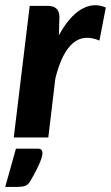

<svg xmlns="http://www.w3.org/2000/svg" viewBox="-38 -539 434 753"><path d="M0 0ZM16 0 78.5 -516H149.5Q171 -516 183 -505.5Q195 -495 195 -472L193 -400.5Q212.5 -436.5 234.2 -462Q256 -487.5 279.5 -501.8Q303 -516 327.5 -518.2Q352 -520.5 377 -509.5L352 -380Q322.5 -392.5 296.5 -390.5Q270.5 -388.5 248.8 -370.5Q227 -352.5 209.5 -318Q192 -283.5 179 -231L151.5 0ZM109 44Q121.5 44 125 49.2Q128.5 54.5 128.5 60Q128.5 65.5 126.8 73.8Q125 82 119.8 95Q114.5 108 105.5 126.2Q96.5 144.5 81.5 170Q72.5 185.5 60.8 189.8Q49 194 31.5 194H-17.5L24.5 44Z"/></svg>

Font: Lato Heavy
Style: Italic
Weight: 800
Italic angle: -7°
Designer: Lukasz Dziedzic
Foundry: tyPoland Lukasz Dziedzic
Version: Version 2.007; 2014-02-27